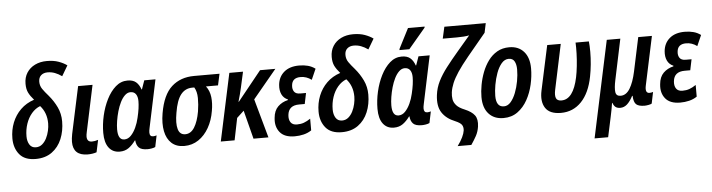

<svg xmlns="http://www.w3.org/2000/svg" viewBox="-55 -1038 5703 1538"><g transform="rotate(-5 2796.5 -269.5)"><path d="M197 10Q109 10 67 -41.5Q25 -93 25 -170Q25 -238 48.5 -297Q72 -356 116.5 -399.5Q161 -443 225 -464Q196 -497 182 -525.5Q168 -554 168 -597Q168 -648 192 -685.5Q216 -723 258 -743.5Q300 -764 354 -764Q408 -764 448 -749.5Q488 -735 515 -715L466 -632Q438 -652 410 -662.5Q382 -673 352 -673Q319 -673 299 -655Q279 -637 279 -604Q279 -571 297 -545Q315 -519 345 -485Q384 -439 409 -386.5Q434 -334 434 -272Q434 -195 407.5 -131Q381 -67 328 -28.5Q275 10 197 10ZM207 -83Q236 -83 257.5 -101Q279 -119 293 -147Q307 -175 314 -206.5Q321 -238 321 -266Q321 -351 269 -409Q230 -394 200.5 -359.5Q171 -325 155 -277.5Q139 -230 139 -177Q139 -137 156 -110Q173 -83 207 -83Z M614 10Q498 9 498 -101Q498 -127 505 -163L586 -542H702L623 -169Q618 -147 618 -133Q618 -90 658 -90Q681 -90 708 -99L687 -1Q655 10 614 10Z M873 10Q817 10 785.5 -31.5Q754 -73 754 -151Q754 -219 770 -289Q786 -359 816 -418.5Q846 -478 888 -515Q930 -552 984 -552Q1027 -552 1051.5 -531.5Q1076 -511 1090 -471H1093L1118 -542H1208L1127 -158Q1122 -136 1122 -122Q1122 -89 1149 -89Q1163 -89 1178 -94L1159 -2Q1147 4 1129 7Q1111 10 1097 10Q1047 10 1027 -10.5Q1007 -31 1004 -69H1001Q975 -33 945 -11.5Q915 10 873 10ZM918 -84Q948 -84 971.5 -108.5Q995 -133 1012 -170Q1029 -207 1038 -247Q1048 -288 1052.5 -321Q1057 -354 1057 -380Q1057 -416 1042.5 -436.5Q1028 -457 999 -457Q975 -457 954 -437Q933 -417 917 -384.5Q901 -352 890 -313.5Q879 -275 873 -237Q867 -199 867 -169Q867 -84 918 -84Z M1392 10Q1329 10 1290.5 -25Q1252 -60 1239.5 -122Q1227 -184 1241 -266Q1266 -413 1337.5 -477.5Q1409 -542 1519 -542H1723L1703 -450H1606Q1635 -413 1641 -361.5Q1647 -310 1636 -250Q1624 -176 1590.5 -117Q1557 -58 1506.5 -24Q1456 10 1392 10ZM1408 -83Q1453 -83 1482 -129.5Q1511 -176 1525 -256Q1534 -311 1533.5 -363.5Q1533 -416 1512 -450H1496Q1439 -450 1403.5 -405Q1368 -360 1352 -260Q1337 -176 1350.5 -129.5Q1364 -83 1408 -83Z M1686 0 1802 -542H1912L1884 -416Q1873 -366 1855 -305H1858L2049 -542H2172L1982 -313L2069 0H1949L1890 -230L1833 -177L1797 0Z M2280 10Q2198 10 2161 -35.5Q2124 -81 2132 -151Q2137 -209 2169.5 -241Q2202 -273 2250 -284L2251 -289Q2217 -303 2202 -335Q2187 -367 2191 -411Q2197 -475 2242 -513.5Q2287 -552 2364 -552Q2402 -552 2434 -543.5Q2466 -535 2493 -515L2455 -429Q2415 -459 2367 -459Q2299 -459 2294 -397Q2291 -368 2304.5 -348Q2318 -328 2353 -328H2400L2382 -241H2337Q2252 -241 2244 -165Q2240 -128 2255.5 -105.5Q2271 -83 2306 -83Q2337 -83 2362 -92Q2387 -101 2415 -120V-26Q2387 -7 2352.5 1.5Q2318 10 2280 10Z M2659 10Q2571 10 2529 -41.5Q2487 -93 2487 -170Q2487 -238 2510.5 -297Q2534 -356 2578.5 -399.5Q2623 -443 2687 -464Q2658 -497 2644 -525.5Q2630 -554 2630 -597Q2630 -648 2654 -685.5Q2678 -723 2720 -743.5Q2762 -764 2816 -764Q2870 -764 2910 -749.5Q2950 -735 2977 -715L2928 -632Q2900 -652 2872 -662.5Q2844 -673 2814 -673Q2781 -673 2761 -655Q2741 -637 2741 -604Q2741 -571 2759 -545Q2777 -519 2807 -485Q2846 -439 2871 -386.5Q2896 -334 2896 -272Q2896 -195 2869.5 -131Q2843 -67 2790 -28.5Q2737 10 2659 10ZM2669 -83Q2698 -83 2719.5 -101Q2741 -119 2755 -147Q2769 -175 2776 -206.5Q2783 -238 2783 -266Q2783 -351 2731 -409Q2692 -394 2662.5 -359.5Q2633 -325 2617 -277.5Q2601 -230 2601 -177Q2601 -137 2618 -110Q2635 -83 2669 -83Z M3078 10Q3022 10 2990.5 -31.5Q2959 -73 2959 -151Q2959 -219 2975 -289Q2991 -359 3021 -418.5Q3051 -478 3093 -515Q3135 -552 3189 -552Q3232 -552 3256.5 -531.5Q3281 -511 3295 -471H3298L3323 -542H3413L3332 -158Q3327 -136 3327 -122Q3327 -89 3354 -89Q3368 -89 3383 -94L3364 -2Q3352 4 3334 7Q3316 10 3302 10Q3252 10 3232 -10.5Q3212 -31 3209 -69H3206Q3180 -33 3150 -11.5Q3120 10 3078 10ZM3123 -84Q3153 -84 3176.5 -108.5Q3200 -133 3217 -170Q3234 -207 3243 -247Q3253 -288 3257.5 -321Q3262 -354 3262 -380Q3262 -416 3247.5 -436.5Q3233 -457 3204 -457Q3180 -457 3159 -437Q3138 -417 3122 -384.5Q3106 -352 3095 -313.5Q3084 -275 3078 -237Q3072 -199 3072 -169Q3072 -84 3123 -84ZM3175 -605 3178 -617 3259 -775H3393L3391 -766L3255 -605Z M3573 202Q3600 165 3614.5 134.5Q3629 104 3632 81Q3635 56 3624 37.5Q3613 19 3570 1Q3500 -27 3466 -79Q3432 -131 3443 -220Q3450 -278 3476 -330Q3502 -382 3543.5 -436Q3585 -490 3638 -552L3742 -674Q3725 -670 3698 -668Q3671 -666 3642 -666H3529L3550 -760H3883L3867 -684L3720 -507Q3664 -439 3632 -390.5Q3600 -342 3584.5 -304.5Q3569 -267 3564 -232Q3560 -202 3564.5 -175.5Q3569 -149 3589.5 -126Q3610 -103 3655 -85Q3710 -62 3733.5 -30.5Q3757 1 3749 60Q3743 101 3725 134Q3707 167 3683 202Z M3959 10Q3884 10 3840.5 -38Q3797 -86 3797 -173Q3797 -218 3806.5 -270Q3816 -322 3835 -371.5Q3854 -421 3884 -462Q3914 -503 3956 -527Q3998 -551 4053 -551Q4127 -551 4170 -502.5Q4213 -454 4213 -367Q4213 -304 4198 -238Q4183 -172 4152 -116Q4121 -60 4073 -25Q4025 10 3959 10ZM3970 -83Q4001 -83 4025 -110.5Q4049 -138 4066 -181.5Q4083 -225 4092 -274.5Q4101 -324 4101 -369Q4101 -409 4087 -434Q4073 -459 4041 -459Q4008 -459 3983 -429.5Q3958 -400 3941.5 -354.5Q3925 -309 3916.5 -260Q3908 -211 3908 -172Q3908 -83 3970 -83Z M4421 9Q4330 9 4296 -44Q4262 -97 4281 -184L4358 -542H4467L4390 -178Q4381 -134 4390.5 -112Q4400 -90 4434 -90Q4529 -90 4566 -265Q4574 -303 4579.5 -354Q4585 -405 4586.5 -455Q4588 -505 4586 -542H4693Q4697 -507 4697 -458Q4697 -409 4692 -357.5Q4687 -306 4678 -261Q4653 -131 4586 -61Q4519 9 4421 9Z M4671 236 4837 -542H4946L4877 -214Q4864 -153 4868.5 -119.5Q4873 -86 4909 -86Q4954 -86 4984 -135.5Q5014 -185 5032 -269L5090 -542H5200L5117 -152Q5103 -89 5141 -89Q5156 -89 5170 -94L5151 -2Q5144 3 5125 6.5Q5106 10 5093 10Q5046 10 5026 -8Q5006 -26 5004 -77H5000Q4977 -33 4952.5 -11.5Q4928 10 4898 10Q4873 10 4859 -1.5Q4845 -13 4838 -35H4835Q4832 -13 4826.5 16Q4821 45 4815 73L4780 236Z M5380 10Q5298 10 5261 -35.5Q5224 -81 5232 -151Q5237 -209 5269.5 -241Q5302 -273 5350 -284L5351 -289Q5317 -303 5302 -335Q5287 -367 5291 -411Q5297 -475 5342 -513.5Q5387 -552 5464 -552Q5502 -552 5534 -543.5Q5566 -535 5593 -515L5555 -429Q5515 -459 5467 -459Q5399 -459 5394 -397Q5391 -368 5404.5 -348Q5418 -328 5453 -328H5500L5482 -241H5437Q5352 -241 5344 -165Q5340 -128 5355.5 -105.5Q5371 -83 5406 -83Q5437 -83 5462 -92Q5487 -101 5515 -120V-26Q5487 -7 5452.5 1.5Q5418 10 5380 10Z"/></g></svg>

Font: Noto Sans Condensed SemiBold
Style: Italic
Weight: 600
Width: 3
Italic angle: -12°
Designer: Monotype Design Team
Foundry: Monotype Imaging Inc.
Version: Version 2.013; ttfautohint (v1.8.4.7-5d5b)